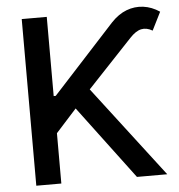

<svg xmlns="http://www.w3.org/2000/svg" viewBox="-52 -786 780 835"><g transform="rotate(-5 337.5 -368.0)"><path d="M72.8 0V-727.5H182.1V-381.8H190.9L462.9 -678.7Q494.6 -712.4 530.5 -726.1Q566.4 -739.7 603.8 -734.9Q641.1 -730 675.3 -707L635.7 -627.9Q609.9 -643.1 586.2 -637.9Q562.5 -632.8 536.6 -605L340.8 -397L644.5 0H512.2L272.5 -319.8L182.1 -219.7V0Z"/></g></svg>

Font: Inter 24pt Medium
Style: Regular
Weight: 500
Designer: Rasmus Andersson
Foundry: rsms
Version: Version 4.001;git-66647c0bb